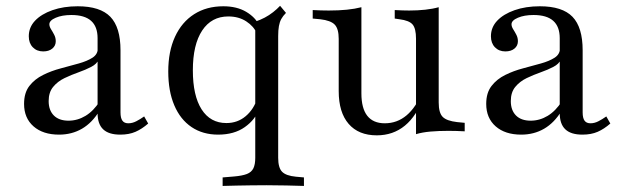

<svg xmlns="http://www.w3.org/2000/svg" viewBox="-20 -448 2125 655"><path d="M312.9 -206.5V-317.7Q312.9 -357.3 290.7 -377Q268.5 -396.8 223.4 -396.8Q191.9 -396.8 170.2 -387.5Q148.4 -378.2 148.4 -365.3Q148.4 -357.3 154 -348.4Q159.7 -339.5 164.9 -329.4Q170.2 -319.4 170.2 -307.3Q170.2 -291.9 158.5 -282.3Q146.8 -272.6 127.4 -272.6Q105.6 -272.6 91.9 -286.7Q78.2 -300.8 78.2 -324.2Q78.2 -354.8 99.6 -377.4Q121 -400 158.9 -413.3Q196.8 -426.6 245.2 -426.6Q321.8 -426.6 356.5 -390.7Q391.1 -354.8 391.1 -276.6V-206.5ZM181.5 11.3Q126.6 11.3 94.4 -16.9Q62.1 -45.2 62.1 -93.5Q62.1 -131.5 80.2 -154.8Q98.4 -178.2 127 -192.3Q155.6 -206.5 187.9 -214.9Q220.2 -223.4 248.8 -231.5Q277.4 -239.5 295.6 -251.2Q313.7 -262.9 313.7 -283.1L316.9 -245.2Q310.5 -229.8 291.1 -219.8Q271.8 -209.7 247.6 -201.2Q223.4 -192.7 200 -181.5Q176.6 -170.2 161.3 -151.6Q146 -133.1 146 -103.2Q146 -71.8 163.7 -54Q181.5 -36.3 213.7 -36.3Q244.4 -36.3 271.8 -52.8Q299.2 -69.4 320.2 -102.4L319.4 -70.2Q294.4 -29 259.7 -8.9Q225 11.3 181.5 11.3ZM391.1 -64.5Q391.1 -45.2 397.6 -36.3Q404 -27.4 417.7 -27.4Q431.5 -27.4 444.8 -34.3Q458.1 -41.1 471.8 -50.8L485.5 -26.6Q464.5 -8.1 442.3 1.6Q420.2 11.3 390.3 11.3Q350.8 11.3 331.9 -6.9Q312.9 -25 312.9 -62.1V-206.5H391.1Z M724.2 11.3Q671.8 11.3 633.5 -14.5Q595.2 -40.3 574.6 -88.7Q554 -137.1 554 -204Q554 -272.6 577 -322.6Q600 -372.6 642.3 -399.6Q684.7 -426.6 741.9 -426.6Q787.9 -426.6 819.8 -407.7Q851.6 -388.7 863.7 -362.1L855.6 -334.7Q846 -358.1 820.2 -375Q794.4 -391.9 758.9 -391.9Q701.6 -391.9 669.8 -344Q637.9 -296 637.9 -208.1Q637.9 -121.8 667.7 -75Q697.6 -28.2 752.4 -28.2Q790.3 -28.2 818.1 -51.6Q846 -75 858.9 -115.3L863.7 -76.6Q851.6 -40.3 815.3 -14.5Q779 11.3 724.2 11.3ZM889.5 183.9Q861.3 183.9 835.9 184.3Q810.5 184.7 787.5 185.1Q764.5 185.5 739.5 186.3V157.3L779 154Q806.5 151.6 822.2 145.6Q837.9 139.5 844.4 126.2Q850.8 112.9 850.8 90.3V-206.5H929V90.3Q929 124.2 942.3 137.9Q955.6 151.6 989.5 154.8L1016.9 157.3V186.3Q986.3 185.5 956.9 184.7Q927.4 183.9 889.5 183.9ZM850.8 -206.5V-414.5V-374.2Q867.7 -379.8 883.1 -387.9Q898.4 -396 911.7 -406.5Q925 -416.9 935.5 -428.2L955.6 -404Q945.2 -393.5 939.5 -383.1Q933.9 -372.6 931.5 -358.9Q929 -345.2 929 -325V-206.5Z M1212.9 -413.7V-206.5H1135.5V-315.3Q1135.5 -350 1121.8 -364.1Q1108.1 -378.2 1072.6 -382.3L1046.8 -384.7V-413.7Q1062.1 -412.9 1075 -412.5Q1087.9 -412.1 1101.6 -412.1Q1135.5 -412.1 1163.3 -414.9Q1191.1 -417.7 1212.9 -423.4ZM1212.9 -206.5V-129.8Q1212.9 -78.2 1233.1 -52.8Q1253.2 -27.4 1292.7 -27.4Q1334.7 -27.4 1366.9 -54.4Q1399.2 -81.5 1421.8 -136.3L1425.8 -118.5Q1401.6 -52.4 1361.3 -19.4Q1321 13.7 1265.3 13.7Q1203.2 13.7 1169.4 -25.4Q1135.5 -64.5 1135.5 -137.1V-206.5ZM1399.2 0V-206.5H1476.6V-98.4Q1476.6 -62.9 1490.3 -49.2Q1504 -35.5 1539.5 -31.5L1565.3 -29V0Q1550 -0.8 1537.1 -1.2Q1524.2 -1.6 1509.7 -1.6Q1476.6 -1.6 1448.8 0.8Q1421 3.2 1399.2 9.7ZM1476.6 -413.7V-206.5H1399.2V-316.1Q1399.2 -350.8 1387.5 -364.5Q1375.8 -378.2 1342.7 -382.3L1326.6 -384.7V-413.7Q1341.9 -412.9 1352.8 -412.5Q1363.7 -412.1 1375.8 -412.1Q1404.8 -412.1 1430.6 -414.9Q1456.5 -417.7 1476.6 -423.4Z M1889.5 -206.5V-317.7Q1889.5 -357.3 1867.3 -377Q1845.2 -396.8 1800 -396.8Q1768.5 -396.8 1746.8 -387.5Q1725 -378.2 1725 -365.3Q1725 -357.3 1730.6 -348.4Q1736.3 -339.5 1741.5 -329.4Q1746.8 -319.4 1746.8 -307.3Q1746.8 -291.9 1735.1 -282.3Q1723.4 -272.6 1704 -272.6Q1682.3 -272.6 1668.5 -286.7Q1654.8 -300.8 1654.8 -324.2Q1654.8 -354.8 1676.2 -377.4Q1697.6 -400 1735.5 -413.3Q1773.4 -426.6 1821.8 -426.6Q1898.4 -426.6 1933.1 -390.7Q1967.7 -354.8 1967.7 -276.6V-206.5ZM1758.1 11.3Q1703.2 11.3 1671 -16.9Q1638.7 -45.2 1638.7 -93.5Q1638.7 -131.5 1656.9 -154.8Q1675 -178.2 1703.6 -192.3Q1732.3 -206.5 1764.5 -214.9Q1796.8 -223.4 1825.4 -231.5Q1854 -239.5 1872.2 -251.2Q1890.3 -262.9 1890.3 -283.1L1893.5 -245.2Q1887.1 -229.8 1867.7 -219.8Q1848.4 -209.7 1824.2 -201.2Q1800 -192.7 1776.6 -181.5Q1753.2 -170.2 1737.9 -151.6Q1722.6 -133.1 1722.6 -103.2Q1722.6 -71.8 1740.3 -54Q1758.1 -36.3 1790.3 -36.3Q1821 -36.3 1848.4 -52.8Q1875.8 -69.4 1896.8 -102.4L1896 -70.2Q1871 -29 1836.3 -8.9Q1801.6 11.3 1758.1 11.3ZM1967.7 -64.5Q1967.7 -45.2 1974.2 -36.3Q1980.6 -27.4 1994.4 -27.4Q2008.1 -27.4 2021.4 -34.3Q2034.7 -41.1 2048.4 -50.8L2062.1 -26.6Q2041.1 -8.1 2019 1.6Q1996.8 11.3 1966.9 11.3Q1927.4 11.3 1908.5 -6.9Q1889.5 -25 1889.5 -62.1V-206.5H1967.7Z"/></svg>

Font: Playfair 5pt SemiExpanded Light
Style: Regular
Weight: 400
Version: Version 2.203